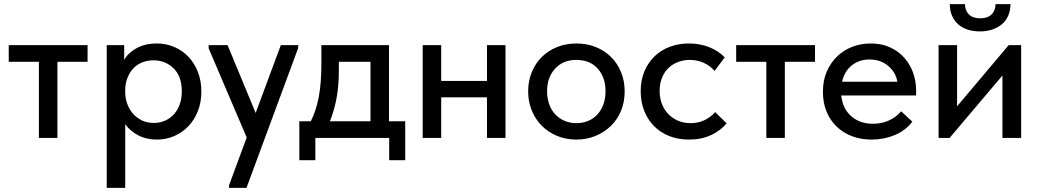

<svg xmlns="http://www.w3.org/2000/svg" viewBox="-20 -663 4998 923"><path d="M167 -366H22V-446H401V-366H256V0H167Z M493 240V-446H577V-375Q594 -407 635 -430.5Q676 -454 735 -454Q778 -454 817 -437.5Q856 -421 885 -391Q914 -361 931 -318Q948 -275 948 -223Q948 -170 930.5 -127Q913 -84 883.5 -54Q854 -24 815.5 -8Q777 8 735 8Q684 8 644.5 -12.5Q605 -33 582 -66V240ZM718 -373Q686 -373 661 -362Q636 -351 619 -332Q602 -313 592.5 -288Q583 -263 582 -235V-220Q582 -191 591.5 -164.5Q601 -138 618.5 -117.5Q636 -97 661.5 -84.5Q687 -72 719 -72Q749 -72 773.5 -83Q798 -94 816 -113.5Q834 -133 844 -161Q854 -189 854 -224Q854 -296 814.5 -334.5Q775 -373 718 -373Z M1081 228 1166 -2 983 -431V-446H1074L1209 -120L1330 -446H1414L1413 -431L1165 240H1081Z M1419 -80H1474Q1500 -131 1512.5 -197.5Q1525 -264 1525 -358V-446H1850V-80H1928V107H1851V0H1496V107H1419ZM1609 -325Q1609 -251 1598 -191.5Q1587 -132 1566 -80H1761V-366H1609Z M2321 -195H2101V0H2012V-446H2101V-274H2321V-446H2410V0H2321Z M2751 8Q2701 8 2658.5 -9.5Q2616 -27 2585 -58Q2554 -89 2536.5 -131.5Q2519 -174 2519 -224Q2519 -274 2536.5 -316.5Q2554 -359 2585 -389.5Q2616 -420 2658.5 -437Q2701 -454 2751 -454Q2801 -454 2843.5 -437Q2886 -420 2917 -389.5Q2948 -359 2965.5 -316.5Q2983 -274 2983 -224Q2983 -173 2965.5 -130.5Q2948 -88 2916.5 -57.5Q2885 -27 2842.5 -9.5Q2800 8 2751 8ZM2751 -71Q2782 -71 2808 -82Q2834 -93 2852.5 -113.5Q2871 -134 2881 -162Q2891 -190 2891 -224Q2891 -291 2853.5 -333Q2816 -375 2751 -375Q2687 -375 2648.5 -333Q2610 -291 2610 -224Q2610 -191 2620 -162.5Q2630 -134 2648.5 -114Q2667 -94 2693 -82.5Q2719 -71 2751 -71Z M3292 8Q3239 8 3196 -9.5Q3153 -27 3123 -58Q3093 -89 3076.5 -131.5Q3060 -174 3060 -224Q3060 -278 3078 -320.5Q3096 -363 3127.5 -393Q3159 -423 3201 -438.5Q3243 -454 3292 -454Q3345 -454 3390 -436Q3435 -418 3464 -387L3415 -322Q3394 -347 3363 -361Q3332 -375 3296 -375Q3265 -375 3238.5 -364.5Q3212 -354 3192.5 -335Q3173 -316 3162 -288Q3151 -260 3151 -226Q3151 -192 3162 -163.5Q3173 -135 3193 -114.5Q3213 -94 3240 -82.5Q3267 -71 3300 -71Q3338 -71 3368 -86Q3398 -101 3418 -124L3473 -70Q3444 -35 3398 -13.5Q3352 8 3292 8Z M3664 -366H3519V-446H3898V-366H3753V0H3664Z M4170 8Q4119 8 4076.5 -8Q4034 -24 4002.5 -54Q3971 -84 3953.5 -126.5Q3936 -169 3936 -222Q3936 -277 3955 -320Q3974 -363 4005.5 -393Q4037 -423 4078.5 -438.5Q4120 -454 4166 -454Q4218 -454 4258.5 -435.5Q4299 -417 4327 -385.5Q4355 -354 4369.5 -313.5Q4384 -273 4384 -229V-204H4024Q4031 -140 4072.5 -104Q4114 -68 4176 -68Q4218 -68 4253.5 -84Q4289 -100 4312 -128L4366 -78Q4333 -35 4281 -13.5Q4229 8 4170 8ZM4160 -377Q4110 -377 4074.5 -348.5Q4039 -320 4028 -270H4294Q4286 -316 4249.5 -346.5Q4213 -377 4160 -377Z M4492 -446H4581V-152L4829 -446H4889V0H4799V-300L4545 0H4492ZM4690 -512Q4659 -512 4632.5 -520.5Q4606 -529 4587 -545.5Q4568 -562 4557 -586.5Q4546 -611 4546 -643H4619Q4619 -613 4637.5 -594Q4656 -575 4692 -575Q4727 -575 4746 -593Q4765 -611 4766 -643H4838Q4836 -578 4794.5 -545Q4753 -512 4690 -512Z"/></svg>

Font: Tilda Sans Medium
Style: Regular
Weight: 500
Designer: ParaType Ltd
Foundry: ParaType Ltd
Version: Version 1.009